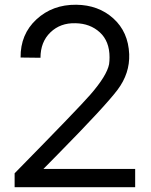

<svg xmlns="http://www.w3.org/2000/svg" viewBox="-20 -781 630 801"><path d="M41 -58.1Q310.1 -332 356.9 -386.2Q425.8 -465.3 435.1 -513.2Q437 -526.4 437 -542Q437 -608.9 396.5 -646Q356 -683.1 294.9 -684.1Q231.9 -686 190.4 -646Q148.9 -606 148.9 -540L65.9 -541Q64.9 -638.2 132.1 -700.2Q199.2 -762.2 297.9 -761.2Q390.6 -760.3 452.9 -704.1Q515.1 -647.9 519 -555.2Q522 -475.1 470.5 -406.5Q418.9 -337.9 221.2 -137.2Q182.1 -97.2 161.1 -76.2H543.9V0H41Z"/></svg>

Font: Oakes Grotesk
Style: Italic
Weight: 400
Designer: Samuel Oakes
Foundry: Samuel Oakes
Version: Version 1.0 | wf-rip DC20170320